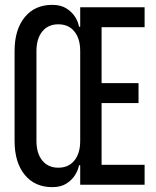

<svg xmlns="http://www.w3.org/2000/svg" viewBox="-20 -760 640 790"><path d="M195 10Q123 10 81.5 -41Q40 -92 40 -180V-550Q40 -638 81.5 -689Q123 -740 195 -740Q230 -740 253 -725.5Q276 -711 289 -690.5Q302 -670 305 -650H310V-730H575V-648H398V-418H550V-336H398V-82H575V0H310V-80H305Q302 -61 289 -40Q276 -19 253 -4.5Q230 10 195 10ZM220 -70Q262 -70 286 -99.5Q310 -129 310 -180V-550Q310 -601 286 -630.5Q262 -660 220 -660Q178 -660 154 -630.5Q130 -601 130 -550V-180Q130 -129 154 -99.5Q178 -70 220 -70Z"/></svg>

Font: JetBrainsMono NF
Style: Regular
Weight: 400
Designer: Philipp Nurullin, Konstantin Bulenkov
Foundry: JetBrains
Version: Version 2.251; ttfautohint (v1.8.3);Nerd Fonts 2.2.2